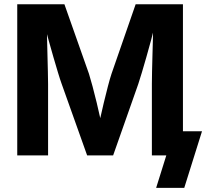

<svg xmlns="http://www.w3.org/2000/svg" viewBox="-20 -748 992 924"><path d="M63 0V-727.5H290L408.2 -392.6Q415.5 -369.1 425.3 -332.8Q435.1 -296.4 445.1 -254.9Q455.1 -213.4 463.6 -174.6Q472.2 -135.7 478 -107.4H446.8Q452.6 -135.3 461.2 -173.8Q469.7 -212.4 479.7 -254.2Q489.7 -295.9 499.3 -332.5Q508.8 -369.1 516.6 -392.6L632.8 -727.5H860.4V0H710.9V-343.8Q710.9 -367.7 711.7 -402.8Q712.4 -438 713.6 -478.5Q714.8 -519 715.8 -560.3Q716.8 -601.6 717.3 -638.2H728.5Q718.8 -598.1 707.3 -555.7Q695.8 -513.2 684.3 -472.9Q672.9 -432.6 662.8 -399.2Q652.8 -365.7 645.5 -343.8L524.4 0H399.4L276.9 -343.8Q269 -365.7 259 -398.9Q249 -432.1 237.3 -472.2Q225.6 -512.2 213.9 -554.7Q202.1 -597.2 191.4 -638.2H205.1Q205.6 -603 206.5 -562Q207.5 -521 208.5 -480Q209.5 -439 210.4 -403.6Q211.4 -368.2 211.4 -343.8V0ZM731.4 156.2 780.3 0H740.7V-116.2H952.1L866.7 156.2Z"/></svg>

Font: Inter 18pt
Style: Bold
Weight: 700
Designer: Rasmus Andersson
Foundry: rsms
Version: Version 4.001;git-66647c0bb